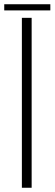

<svg xmlns="http://www.w3.org/2000/svg" viewBox="-47 -884 257 904"><path d="M56 0V-800H102V0ZM-27 -835V-864H190V-835Z"/></svg>

Font: Big Shoulders Display Light
Style: Regular
Weight: 300
Designer: Patric King
Foundry: XO Type Co
Version: Version 1.000; ttfautohint (v1.8.2)